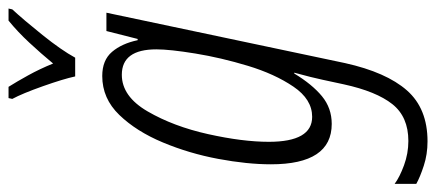

<svg xmlns="http://www.w3.org/2000/svg" viewBox="-334 -494 1046 461"><g transform="rotate(-90 189.5 -263.0)"><path d="M282 -606Q300 -639 336.5 -684.5Q373 -730 398 -757L400 -766H371Q344 -744 318 -716Q292 -688 268 -659Q255 -691 239.5 -719Q224 -747 212 -766H185L183 -757Q196 -733 213.5 -683.5Q231 -634 237 -606ZM80 -141Q80 -204 98.5 -287Q117 -370 153 -432Q189 -494 241 -494Q302 -494 302 -411Q302 -379 292 -317.5Q282 -256 262.5 -191.5Q243 -127 212.5 -82Q182 -37 140 -37Q80 -37 80 -141ZM269 42 390 -531H346L327 -456H324Q316 -494 296 -517.5Q276 -541 238 -541Q184 -541 144.5 -500Q105 -459 78.5 -395.5Q52 -332 39 -262.5Q26 -193 26 -136Q26 10 123 10Q161 10 189.5 -13.5Q218 -37 244 -80H246Q234 -36 229 -12L218 39Q201 117 170.5 155.5Q140 194 82 194Q52 194 23.5 183.5Q-5 173 -21 161V213Q-5 222 22.5 231Q50 240 81 240Q160 240 203.5 190.5Q247 141 269 42Z"/></g></svg>

Font: Noto Sans Display Condensed Light
Style: Italic
Weight: 300
Width: 3
Designer: Monotype Design team
Foundry: Monotype Imaging Inc.
Version: 1.000